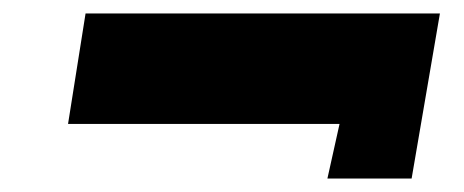

<svg xmlns="http://www.w3.org/2000/svg" viewBox="-20 -440 689 285"><path d="M81 -256H484L466 -175H591L633 -420H107Z"/></svg>

Font: Jost* Black
Style: Italic
Weight: 900
Italic angle: -10°
Version: Version 3.7